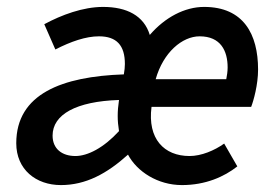

<svg xmlns="http://www.w3.org/2000/svg" viewBox="-20 -523 797 555"><path d="M156 12C228 12 289 -21 350 -76C376 -27 436 12 506 12C574 12 628 -12 666 -42L628 -108C600 -88 562 -72 528 -72C454 -72 406 -122 418 -214H706C713 -232 726 -278 726 -322C726 -424 684 -503 570 -503C514 -503 457 -473 413 -422C396 -478 346 -503 278 -503C220 -503 158 -480 108 -453L140 -380C185 -403 228 -418 266 -418C317 -418 341 -392 341 -338C341 -329 340 -320 338 -308C160 -302 27 -252 27 -109C27 -33 84 12 156 12ZM198 -72C159 -72 132 -93 132 -131C132 -192 200 -230 324 -234C319 -200 319 -175 324 -144C279 -95 233 -72 198 -72ZM430 -294C452 -372 507 -418 557 -418C618 -418 638 -376 638 -328C638 -316 636 -304 634 -294Z"/></svg>

Font: Source Sans Pro Semibold
Style: Italic
Weight: 600
Italic angle: -11°
Designer: Paul D. Hunt
Foundry: Adobe Systems Incorporated
Version: Version 3.006;hotconv 1.0.111;makeotfexe 2.5.65597